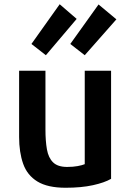

<svg xmlns="http://www.w3.org/2000/svg" viewBox="-20 -867 619 904"><path d="M311 -660 379 -607 528 -776 444 -846ZM341 -778 261 -847 128 -660 196 -607ZM503 -25V-534H379V-94Q367 -89 345.5 -85Q324 -81 296 -81Q252 -81 230 -102.5Q208 -124 201 -163.5Q194 -203 194 -257V-534H70V-222Q70 -150 89 -96Q108 -42 156 -12.5Q204 17 289 17Q363 17 417.5 5Q472 -7 503 -25Z"/></svg>

Font: Repo DemiBold
Style: Regular
Weight: 600
Designer: Stefan Peev
Foundry: Context Ltd
Version: Version 1.502